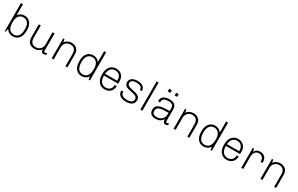

<svg xmlns="http://www.w3.org/2000/svg" viewBox="268 -2482 6599 4254"><g transform="rotate(30 3567.5 -355.0)"><path d="M134 -440V-720H83V0H104L123 -85C161 -21 219 10 297 10C409 10 500 -70 500 -260V-271C500 -433 409 -521 297 -521C225 -521 167 -490 134 -440ZM133 -257V-269C133 -413 205 -475 292 -475C379 -475 449 -412 449 -269V-258C449 -92 379 -36 292 -36C206 -36 133 -88 133 -257Z M1013 -76C1013 -36 1028 10 1077 10C1101 10 1123 3 1141 -9V-52C1126 -43 1106 -36 1091 -36C1076 -36 1064 -45 1064 -69V-511H1013V-197C1013 -105 946 -36 856 -36C766 -36 712 -86 712 -197V-511H661V-182C661 -49 742 10 848 10C915 10 978 -22 1013 -76Z M1636 0H1686V-329C1686 -462 1603 -521 1497 -521C1430 -521 1364 -489 1329 -435L1318 -511H1284V0H1335V-314C1335 -406 1402 -475 1492 -475C1582 -475 1636 -425 1636 -314V0Z M2218 -77 2229 0H2263V-720H2212V-440C2179 -490 2121 -521 2049 -521C1937 -521 1846 -433 1846 -271V-260C1846 -70 1937 10 2049 10C2124 10 2180 -18 2218 -77ZM2213 -269V-257C2213 -88 2140 -36 2054 -36C1967 -36 1897 -92 1897 -258V-269C1897 -412 1967 -475 2054 -475C2141 -475 2213 -413 2213 -269Z M2841 -189H2791C2791 -84 2721 -36 2642 -36C2550 -36 2479 -103 2479 -242V-250H2841V-314C2841 -447 2753 -521 2641 -521C2515 -521 2428 -428 2428 -263V-248C2428 -83 2516 10 2642 10C2752 10 2841 -61 2841 -189ZM2641 -475C2723 -475 2791 -423 2791 -314V-296H2480C2488 -416 2555 -475 2641 -475Z M3029 -157H2979C2979 -157 2978 -151 2978 -132C2978 -80 3023 10 3181 10C3300 10 3390 -30 3390 -146C3390 -334 3044 -246 3044 -383C3044 -408 3050 -475 3182 -475C3318 -475 3327 -405 3327 -382V-369H3377C3377 -369 3378 -377 3378 -383C3378 -443 3327 -521 3191 -521C3054 -521 2993 -458 2993 -381C2993 -187 3339 -293 3339 -136C3339 -78 3288 -36 3194 -36C3092 -36 3028 -74 3028 -143C3028 -148 3028 -152 3029 -157Z M3554 0H3605V-720H3554V0Z M3878 -720V-651H3943V-720H3878ZM4054 -720V-651H4119V-720H4054ZM4182 -69V-370C4182 -473 4122 -521 3998 -521C3888 -521 3801 -471 3801 -381C3801 -372 3802 -363 3803 -355H3852V-371C3852 -446 3916 -475 3998 -475C4093 -475 4131 -447 4131 -360V-296C3929 -296 3783 -282 3783 -133C3783 -20 3862 10 3944 10C4026 10 4089 -19 4131 -89C4131 -34 4144 10 4195 10C4219 10 4241 3 4259 -9V-52C4244 -43 4224 -36 4209 -36C4194 -36 4182 -45 4182 -69ZM4131 -250V-216C4131 -92 4040 -36 3954 -36C3869 -36 3834 -66 3834 -132C3834 -243 3951 -250 4131 -250Z M4755 0H4805V-329C4805 -462 4722 -521 4616 -521C4549 -521 4483 -489 4448 -435L4437 -511H4403V0H4454V-314C4454 -406 4521 -475 4611 -475C4701 -475 4755 -425 4755 -314V0Z M5337 -77 5348 0H5382V-720H5331V-440C5298 -490 5240 -521 5168 -521C5056 -521 4965 -433 4965 -271V-260C4965 -70 5056 10 5168 10C5243 10 5299 -18 5337 -77ZM5332 -269V-257C5332 -88 5259 -36 5173 -36C5086 -36 5016 -92 5016 -258V-269C5016 -412 5086 -475 5173 -475C5260 -475 5332 -413 5332 -269Z M5960 -189H5910C5910 -84 5840 -36 5761 -36C5669 -36 5598 -103 5598 -242V-250H5960V-314C5960 -447 5872 -521 5760 -521C5634 -521 5547 -428 5547 -263V-248C5547 -83 5635 10 5761 10C5871 10 5960 -61 5960 -189ZM5760 -475C5842 -475 5910 -423 5910 -314V-296H5599C5607 -416 5674 -475 5760 -475Z M6440 -328H6487C6487 -328 6489 -338 6489 -352C6489 -442 6436 -521 6325 -521C6214 -521 6180 -435 6180 -435L6169 -511H6135V0H6186V-324C6186 -379 6216 -475 6315 -475C6414 -475 6440 -397 6440 -344V-328Z M6977 0H7027V-329C7027 -462 6944 -521 6838 -521C6771 -521 6705 -489 6670 -435L6659 -511H6625V0H6676V-314C6676 -406 6743 -475 6833 -475C6923 -475 6977 -425 6977 -314V0Z"/></g></svg>

Font: ChivoLight
Style: Regular
Weight: 300
Designer: Hector Gatti
Foundry: Omnibus-Type
Version: Version 1.004;PS 001.004;hotconv 1.0.88;makeotf.lib2.5.64775